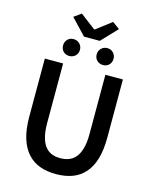

<svg xmlns="http://www.w3.org/2000/svg" viewBox="-142 -1071 938 1176"><g transform="rotate(15 327.5 -483.5)"><path d="M328 12Q271 12 225.5 -4.5Q180 -21 147.5 -57Q115 -93 97.5 -149.5Q80 -206 80 -287V-654H196V-278Q196 -225 205.5 -188.5Q215 -152 232.5 -130Q250 -108 274 -98.5Q298 -89 328 -89Q358 -89 383 -98.5Q408 -108 426 -130Q444 -152 454 -188.5Q464 -225 464 -278V-654H575V-287Q575 -206 558 -149.5Q541 -93 508.5 -57Q476 -21 430.5 -4.5Q385 12 328 12ZM277 -846 182 -946 228 -979 325 -905H329L426 -979L472 -946L377 -846ZM220 -708Q197 -708 182 -723Q167 -738 167 -761Q167 -784 182 -799.5Q197 -815 220 -815Q243 -815 258.5 -799.5Q274 -784 274 -761Q274 -738 258.5 -723Q243 -708 220 -708ZM434 -708Q411 -708 395.5 -723Q380 -738 380 -761Q380 -784 395.5 -799.5Q411 -815 434 -815Q457 -815 472 -799.5Q487 -784 487 -761Q487 -738 472 -723Q457 -708 434 -708Z"/></g></svg>

Font: CV Source Sans Light
Style: Bold
Weight: 600
Designer: Paul D. Hunt
Foundry: Adobe Systems Incorporated
Version: Version 3.001